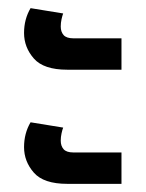

<svg xmlns="http://www.w3.org/2000/svg" viewBox="-20 -510 359 471"><path d="M145 -339Q87 -339 63 -366.5Q39 -394 39 -429Q39 -463 55 -490L135 -477Q133 -472 131 -463Q129 -454 129 -445Q129 -432 136 -424Q143 -416 160 -416H278V-339ZM145 -59Q87 -59 63 -86.5Q39 -114 39 -149Q39 -183 55 -210L135 -197Q133 -192 131 -183Q129 -174 129 -165Q129 -152 136 -144Q143 -136 160 -136H278V-59Z"/></svg>

Font: Noto Sans Thai SemCond Med
Style: Regular
Weight: 500
Width: 4
Designer: Monotype Design Team
Foundry: Monotype Imaging Inc.
Version: Version 2.002; ttfautohint (v1.8.4.7-5d5b)